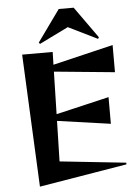

<svg xmlns="http://www.w3.org/2000/svg" viewBox="-66 -1081 820 1140"><g transform="rotate(-5 344.5 -510.5)"><path d="M372 -919 199 -834 193 -843 328 -1031H417L551 -843L545 -834ZM125 10 88 -780H270L268 -704L628 -790V-628L267 -663L261 -410L577 -484V-325L260 -370L254 -129L648 -87V-77Z"/></g></svg>

Font: Reggae One
Style: Regular
Weight: 400
Designer: Fontworks Inc.
Foundry: Fontworks Inc.
Version: Version 1.100